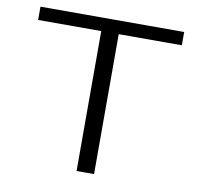

<svg xmlns="http://www.w3.org/2000/svg" viewBox="-78 -773 881 854"><g transform="rotate(10 363.0 -346.0)"><path d="M37 -632V-692H686V-632H401V0H322V-632Z"/></g></svg>

Font: Coval
Style: ExtraLight
Weight: 250
Foundry: Context Ltd
Version: Version 001.000